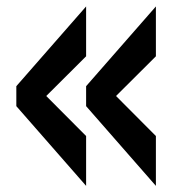

<svg xmlns="http://www.w3.org/2000/svg" viewBox="-20 -614 540 602"><path d="M31.2 -343.8 250 -593.8V-437.5L125 -313L250 -187.5V-31.2L31.2 -281.2ZM250 -343.8 468.8 -593.8V-437.5L343.8 -313L468.8 -187.5V-31.2L250 -281.2Z"/></svg>

Font: OswaldRegular
Style: Regular
Weight: 400
Designer: vernon adams
Foundry: vernon adams
Version: Version 1.000